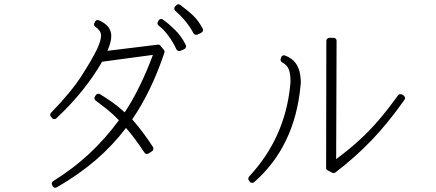

<svg xmlns="http://www.w3.org/2000/svg" viewBox="-20 -880 2040 899"><path d="M899 -717Q903 -717 905 -718L923 -727Q929 -731 930 -735Q932 -742 929 -746Q910 -782 886.5 -805Q863 -828 824 -857Q819 -860 815 -860Q810 -860 805 -855L799 -849Q796 -844 796 -839Q796 -834 801 -829Q857 -780 886 -724Q891 -717 899 -717ZM819 -641Q823 -641 825 -642L843 -650Q848 -652 850 -658Q853 -663 850 -669Q830 -710 799.5 -740Q769 -770 743 -788Q740 -791 735 -791Q734 -791 733.5 -791Q733 -791 732 -791Q726 -789 723 -785L720 -779Q713 -768 723 -760Q746 -743 768.5 -712.5Q791 -682 806 -649Q811 -641 819 -641ZM239 -1Q242 -1 246 -3Q347 -61 427 -129.5Q507 -198 570 -281Q592 -256 613 -227.5Q634 -199 656 -166Q661 -159 668 -159Q671 -159 675 -161L692 -172Q697 -175 698 -181Q699 -186 696 -192Q672 -229 648 -261Q624 -293 599 -321Q689 -452 750 -634Q752 -641 747 -647L732 -665Q729 -671 721 -671Q721 -671 720.5 -671Q720 -671 720 -671L483 -642Q492 -663 496.5 -679.5Q501 -696 501 -712Q501 -760 443 -785Q441 -785 440 -785.5Q439 -786 437 -786Q428 -786 425 -778L422 -773Q417 -762 426 -755Q439 -746 446 -736Q453 -726 453 -712Q453 -690 434 -649Q410 -600 362 -525Q314 -450 219 -352Q215 -348 215 -342.5Q215 -337 219 -333L224 -327Q229 -322 234 -322Q240 -322 244 -326Q315 -393 368 -459.5Q421 -526 458 -591L696 -623Q668 -547 634.5 -478.5Q601 -410 564 -354Q531 -384 502 -404Q473 -424 448 -439Q446 -441 441 -441Q433 -441 429 -435L425 -429Q422 -424 422 -419Q423 -414 428 -409Q451 -392 479 -370Q507 -348 537 -317Q471 -228 396 -158.5Q321 -89 229 -32Q219 -25 224 -14L227 -8Q231 -2 236 -1Q237 -1 237.5 -1Q238 -1 239 -1Z M1543 -70Q1548 -70 1551 -73Q1644 -144 1721 -224.5Q1798 -305 1874 -413Q1878 -418 1876 -423Q1876 -427 1870 -433L1863 -437Q1861 -439 1855 -439Q1847 -439 1844 -434Q1798 -370 1754 -318.5Q1710 -267 1661 -222.5Q1612 -178 1554 -135L1556 -689Q1556 -695 1552 -699Q1548 -703 1542 -703H1522Q1517 -703 1512.5 -699Q1508 -695 1508 -689L1507 -95Q1507 -85 1515 -82L1536 -71Q1538 -70 1543 -70ZM1161 -24Q1167 -24 1170 -27Q1360 -194 1387 -477Q1388 -484 1388.5 -491.5Q1389 -499 1388 -506Q1385 -594 1315 -620Q1314 -621 1310 -621Q1302 -621 1297 -613L1295 -606Q1290 -596 1301 -588Q1317 -580 1328 -564Q1340 -543 1340 -506Q1340 -501 1340 -494.5Q1340 -488 1339 -482Q1315 -234 1146 -53Q1139 -42 1146 -34L1150 -29Q1153 -24 1160 -24Q1160 -24 1160.5 -24Q1161 -24 1161 -24Z"/></svg>

Font: Kokoro
Style: Regular
Weight: 400
Version: Version 1.00